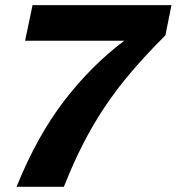

<svg xmlns="http://www.w3.org/2000/svg" viewBox="-20 -723 684 743"><path d="M43.9 0Q123 -195.8 228.3 -332.8Q333.5 -469.7 460.9 -565.4H77.1L106 -703.1H643.6L620.1 -586.4Q546.4 -512.7 489.3 -445.8Q432.1 -378.9 386.5 -310.8Q340.8 -242.7 302 -167Q263.2 -91.3 227.1 0Z"/></svg>

Font: Schibsted Grotesk ExtraBold
Style: Italic
Weight: 800
Italic angle: -12°
Designer: Bakken & Baeck AS, Henrik Kongsvoll
Foundry: Schibsted ASA
Version: Version 1.100; ttfautohint (v1.8.4.7-5d5b);gftools[0.9.25]